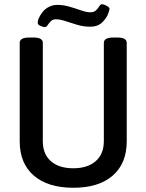

<svg xmlns="http://www.w3.org/2000/svg" viewBox="-20 -879 691 906"><path d="M326 7Q206 7 139.5 -50.5Q73 -108 73 -212V-677Q73 -689 84 -695.5Q95 -702 120 -702H136Q161 -702 171.5 -695.5Q182 -689 182 -677V-213Q182 -152 220 -118.5Q258 -85 326 -85Q393 -85 431.5 -118.5Q470 -152 470 -213V-677Q470 -702 516 -702H532Q557 -702 567.5 -695.5Q578 -689 578 -677V-212Q578 -108 512 -50.5Q446 7 326 7ZM192 -751Q185 -751 171.5 -756.5Q158 -762 158 -771Q158 -776 159 -781Q160 -786 162 -791Q178 -826 201 -841Q224 -856 250 -856Q279 -856 308 -847.5Q337 -839 362.5 -830Q388 -821 406 -821Q424 -821 433.5 -830.5Q443 -840 448.5 -849.5Q454 -859 461 -859Q470 -859 483.5 -851.5Q497 -844 497 -837Q497 -834 494.5 -826.5Q492 -819 487 -806Q474 -782 455.5 -767.5Q437 -753 405 -753Q374 -753 344 -762Q314 -771 288.5 -779.5Q263 -788 245 -788Q229 -788 220 -779Q211 -770 205 -760.5Q199 -751 192 -751Z"/></svg>

Font: Asap Semi Condensed Medium
Style: Regular
Weight: 500
Width: 4
Designer: Pablo Cosgaya
Foundry: Omnibus-Type
Version: Version 3.001; ttfautohint (v1.8.4.7-5d5b)